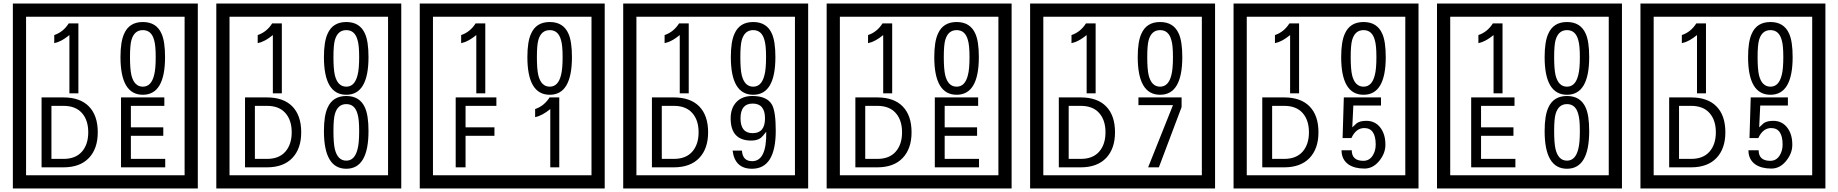

<svg xmlns="http://www.w3.org/2000/svg" viewBox="-20 -980 10435 1090"><path d="M1103 90H53V-960H1103ZM1028 15V-885H128V15ZM425 -450H374V-781Q328 -743 288 -735V-781Q339 -798 370 -847H425ZM917 -656Q917 -442 791 -442Q664 -442 664 -656Q664 -744 685 -789Q714 -855 791 -855Q868 -855 897 -789Q917 -745 917 -656ZM864 -656Q864 -723 855 -752Q840 -809 791 -809Q742 -809 726 -752Q718 -723 718 -656Q718 -587 726 -553Q742 -488 791 -488Q839 -488 855 -554Q864 -587 864 -656ZM535 -229Q535 -136 484.5 -83Q434 -30 340 -30H216V-427H340Q435 -427 485 -375.5Q535 -324 535 -229ZM481 -229Q481 -298 445 -338.5Q409 -379 341 -379H272V-78H341Q409 -78 445 -119Q481 -160 481 -229ZM918 -30H667V-427H913V-379H723V-257H907V-209H723V-78H918Z M2258 90H1208V-960H2258ZM2183 15V-885H1283V15ZM1580 -450H1529V-781Q1483 -743 1443 -735V-781Q1494 -798 1525 -847H1580ZM2072 -656Q2072 -442 1946 -442Q1819 -442 1819 -656Q1819 -744 1840 -789Q1869 -855 1946 -855Q2023 -855 2052 -789Q2072 -745 2072 -656ZM2019 -656Q2019 -723 2010 -752Q1995 -809 1946 -809Q1897 -809 1881 -752Q1873 -723 1873 -656Q1873 -587 1881 -553Q1897 -488 1946 -488Q1994 -488 2010 -554Q2019 -587 2019 -656ZM1690 -229Q1690 -136 1639.5 -83Q1589 -30 1495 -30H1371V-427H1495Q1590 -427 1640 -375.5Q1690 -324 1690 -229ZM1636 -229Q1636 -298 1600 -338.5Q1564 -379 1496 -379H1427V-78H1496Q1564 -78 1600 -119Q1636 -160 1636 -229ZM2072 -236Q2072 -22 1946 -22Q1819 -22 1819 -236Q1819 -324 1840 -369Q1869 -435 1946 -435Q2023 -435 2052 -369Q2072 -325 2072 -236ZM2019 -236Q2019 -303 2010 -332Q1995 -389 1946 -389Q1897 -389 1881 -332Q1873 -303 1873 -236Q1873 -167 1881 -133Q1897 -68 1946 -68Q1994 -68 2010 -134Q2019 -167 2019 -236Z M3413 90H2363V-960H3413ZM3338 15V-885H2438V15ZM2735 -450H2684V-781Q2638 -743 2598 -735V-781Q2649 -798 2680 -847H2735ZM3227 -656Q3227 -442 3101 -442Q2974 -442 2974 -656Q2974 -744 2995 -789Q3024 -855 3101 -855Q3178 -855 3207 -789Q3227 -745 3227 -656ZM3174 -656Q3174 -723 3165 -752Q3150 -809 3101 -809Q3052 -809 3036 -752Q3028 -723 3028 -656Q3028 -587 3036 -553Q3052 -488 3101 -488Q3149 -488 3165 -554Q3174 -587 3174 -656ZM2798 -379H2623V-257H2787V-209H2623V-30H2567V-427H2798ZM3155 -30H3104V-361Q3058 -323 3018 -315V-361Q3069 -378 3100 -427H3155Z M4568 90H3518V-960H4568ZM4493 15V-885H3593V15ZM3890 -450H3839V-781Q3793 -743 3753 -735V-781Q3804 -798 3835 -847H3890ZM4382 -656Q4382 -442 4256 -442Q4129 -442 4129 -656Q4129 -744 4150 -789Q4179 -855 4256 -855Q4333 -855 4362 -789Q4382 -745 4382 -656ZM4329 -656Q4329 -723 4320 -752Q4305 -809 4256 -809Q4207 -809 4191 -752Q4183 -723 4183 -656Q4183 -587 4191 -553Q4207 -488 4256 -488Q4304 -488 4320 -554Q4329 -587 4329 -656ZM4000 -229Q4000 -136 3949.5 -83Q3899 -30 3805 -30H3681V-427H3805Q3900 -427 3950 -375.5Q4000 -324 4000 -229ZM3946 -229Q3946 -298 3910 -338.5Q3874 -379 3806 -379H3737V-78H3806Q3874 -78 3910 -119Q3946 -160 3946 -229ZM4384 -238Q4384 -22 4249 -22Q4152 -22 4139 -125H4192Q4196 -65 4250 -65Q4333 -65 4330 -232Q4309 -205 4299 -197Q4279 -182 4245 -182Q4128 -182 4128 -308Q4128 -366 4160.5 -400.5Q4193 -435 4251 -435Q4335 -435 4363 -385Q4384 -346 4384 -238ZM4323 -308Q4323 -392 4253 -392Q4184 -392 4184 -308Q4184 -224 4253 -224Q4323 -224 4323 -308Z M5723 90H4673V-960H5723ZM5648 15V-885H4748V15ZM5045 -450H4994V-781Q4948 -743 4908 -735V-781Q4959 -798 4990 -847H5045ZM5537 -656Q5537 -442 5411 -442Q5284 -442 5284 -656Q5284 -744 5305 -789Q5334 -855 5411 -855Q5488 -855 5517 -789Q5537 -745 5537 -656ZM5484 -656Q5484 -723 5475 -752Q5460 -809 5411 -809Q5362 -809 5346 -752Q5338 -723 5338 -656Q5338 -587 5346 -553Q5362 -488 5411 -488Q5459 -488 5475 -554Q5484 -587 5484 -656ZM5155 -229Q5155 -136 5104.5 -83Q5054 -30 4960 -30H4836V-427H4960Q5055 -427 5105 -375.5Q5155 -324 5155 -229ZM5101 -229Q5101 -298 5065 -338.5Q5029 -379 4961 -379H4892V-78H4961Q5029 -78 5065 -119Q5101 -160 5101 -229ZM5538 -30H5287V-427H5533V-379H5343V-257H5527V-209H5343V-78H5538Z M6878 90H5828V-960H6878ZM6803 15V-885H5903V15ZM6200 -450H6149V-781Q6103 -743 6063 -735V-781Q6114 -798 6145 -847H6200ZM6692 -656Q6692 -442 6566 -442Q6439 -442 6439 -656Q6439 -744 6460 -789Q6489 -855 6566 -855Q6643 -855 6672 -789Q6692 -745 6692 -656ZM6639 -656Q6639 -723 6630 -752Q6615 -809 6566 -809Q6517 -809 6501 -752Q6493 -723 6493 -656Q6493 -587 6501 -553Q6517 -488 6566 -488Q6614 -488 6630 -554Q6639 -587 6639 -656ZM6310 -229Q6310 -136 6259.5 -83Q6209 -30 6115 -30H5991V-427H6115Q6210 -427 6260 -375.5Q6310 -324 6310 -229ZM6256 -229Q6256 -298 6220 -338.5Q6184 -379 6116 -379H6047V-78H6116Q6184 -78 6220 -119Q6256 -160 6256 -229ZM6688 -372 6559 -30H6498L6639 -383H6443V-427H6688Z M8033 90H6983V-960H8033ZM7958 15V-885H7058V15ZM7355 -450H7304V-781Q7258 -743 7218 -735V-781Q7269 -798 7300 -847H7355ZM7847 -656Q7847 -442 7721 -442Q7594 -442 7594 -656Q7594 -744 7615 -789Q7644 -855 7721 -855Q7798 -855 7827 -789Q7847 -745 7847 -656ZM7794 -656Q7794 -723 7785 -752Q7770 -809 7721 -809Q7672 -809 7656 -752Q7648 -723 7648 -656Q7648 -587 7656 -553Q7672 -488 7721 -488Q7769 -488 7785 -554Q7794 -587 7794 -656ZM7465 -229Q7465 -136 7414.5 -83Q7364 -30 7270 -30H7146V-427H7270Q7365 -427 7415 -375.5Q7465 -324 7465 -229ZM7411 -229Q7411 -298 7375 -338.5Q7339 -379 7271 -379H7202V-78H7271Q7339 -78 7375 -119Q7411 -160 7411 -229ZM7845 -160Q7846 -111 7810.5 -67Q7775 -23 7726 -23Q7671 -23 7636 -46Q7596 -74 7596 -127H7654Q7654 -67 7720 -67Q7754 -67 7773 -97Q7790 -124 7790 -159Q7790 -253 7725 -253Q7678 -253 7652 -196H7602L7609 -427H7820V-381H7663L7657 -257Q7670 -269 7683 -281Q7702 -294 7737 -294Q7789 -294 7819 -252Q7845 -215 7845 -160Z M9188 90H8138V-960H9188ZM9113 15V-885H8213V15ZM8510 -450H8459V-781Q8413 -743 8373 -735V-781Q8424 -798 8455 -847H8510ZM9002 -656Q9002 -442 8876 -442Q8749 -442 8749 -656Q8749 -744 8770 -789Q8799 -855 8876 -855Q8953 -855 8982 -789Q9002 -745 9002 -656ZM8949 -656Q8949 -723 8940 -752Q8925 -809 8876 -809Q8827 -809 8811 -752Q8803 -723 8803 -656Q8803 -587 8811 -553Q8827 -488 8876 -488Q8924 -488 8940 -554Q8949 -587 8949 -656ZM8583 -30H8332V-427H8578V-379H8388V-257H8572V-209H8388V-78H8583ZM9002 -236Q9002 -22 8876 -22Q8749 -22 8749 -236Q8749 -324 8770 -369Q8799 -435 8876 -435Q8953 -435 8982 -369Q9002 -325 9002 -236ZM8949 -236Q8949 -303 8940 -332Q8925 -389 8876 -389Q8827 -389 8811 -332Q8803 -303 8803 -236Q8803 -167 8811 -133Q8827 -68 8876 -68Q8924 -68 8940 -134Q8949 -167 8949 -236Z M10343 90H9293V-960H10343ZM10268 15V-885H9368V15ZM9665 -450H9614V-781Q9568 -743 9528 -735V-781Q9579 -798 9610 -847H9665ZM10157 -656Q10157 -442 10031 -442Q9904 -442 9904 -656Q9904 -744 9925 -789Q9954 -855 10031 -855Q10108 -855 10137 -789Q10157 -745 10157 -656ZM10104 -656Q10104 -723 10095 -752Q10080 -809 10031 -809Q9982 -809 9966 -752Q9958 -723 9958 -656Q9958 -587 9966 -553Q9982 -488 10031 -488Q10079 -488 10095 -554Q10104 -587 10104 -656ZM9775 -229Q9775 -136 9724.5 -83Q9674 -30 9580 -30H9456V-427H9580Q9675 -427 9725 -375.5Q9775 -324 9775 -229ZM9721 -229Q9721 -298 9685 -338.5Q9649 -379 9581 -379H9512V-78H9581Q9649 -78 9685 -119Q9721 -160 9721 -229ZM10155 -160Q10156 -111 10120.5 -67Q10085 -23 10036 -23Q9981 -23 9946 -46Q9906 -74 9906 -127H9964Q9964 -67 10030 -67Q10064 -67 10083 -97Q10100 -124 10100 -159Q10100 -253 10035 -253Q9988 -253 9962 -196H9912L9919 -427H10130V-381H9973L9967 -257Q9980 -269 9993 -281Q10012 -294 10047 -294Q10099 -294 10129 -252Q10155 -215 10155 -160Z"/></svg>

Font: Unicode BMP Fallback SIL
Style: Regular
Weight: 400
Foundry: NRSI, SIL International
Version: Version 5.1 Based on Unicode 5.1